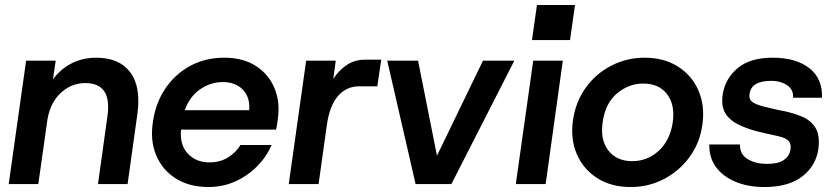

<svg xmlns="http://www.w3.org/2000/svg" viewBox="-20 -740 3357 772"><path d="M374 0 412 -273Q431 -406 323 -406Q268 -406 225.5 -367.5Q183 -329 171 -261L134 0H15L85 -496H204L193 -421Q223 -462 267.5 -485Q312 -508 367 -508Q460 -508 504 -449Q548 -390 532 -279L493 0Z M818 12Q742 12 687.5 -22Q633 -56 608 -115.5Q583 -175 595 -251Q606 -327 645.5 -385Q685 -443 745.5 -475.5Q806 -508 882 -508Q957 -508 1008.5 -475Q1060 -442 1083.5 -386Q1107 -330 1097 -261Q1096 -253 1094.5 -242Q1093 -231 1090 -219H708Q702 -157 735.5 -122Q769 -87 822 -87Q864 -87 896 -106.5Q928 -126 947 -157H1072Q1052 -110 1014 -71.5Q976 -33 926 -10.5Q876 12 818 12ZM876 -410Q826 -410 784 -380.5Q742 -351 723 -297H982Q986 -349 956.5 -379.5Q927 -410 876 -410Z M1141 0 1211 -496H1330L1320 -423Q1344 -459 1375.5 -479.5Q1407 -500 1447 -500H1513L1497 -393H1424Q1373 -393 1339 -354Q1305 -315 1294 -236L1261 0Z M1651 0 1537 -496H1661L1737 -114L1922 -496H2048L1795 0Z M2119 -579 2139 -720H2292L2272 -579ZM2054 0 2124 -496H2243L2174 0Z M2516 12Q2437 12 2381 -24Q2325 -60 2299 -121Q2273 -182 2284 -258Q2295 -332 2336 -388.5Q2377 -445 2439 -476.5Q2501 -508 2572 -508Q2650 -508 2706.5 -472Q2763 -436 2789 -374.5Q2815 -313 2804 -238Q2794 -165 2752.5 -108.5Q2711 -52 2649.5 -20Q2588 12 2516 12ZM2522 -92Q2583 -92 2628.5 -133.5Q2674 -175 2685 -248Q2695 -318 2662.5 -361Q2630 -404 2566 -404Q2508 -404 2460.5 -364Q2413 -324 2403 -247Q2393 -177 2426.5 -134.5Q2460 -92 2522 -92Z M3053 12Q2988 12 2937.5 -9Q2887 -30 2859 -68Q2831 -106 2832 -159H2955Q2955 -118 2987.5 -99.5Q3020 -81 3063 -81Q3109 -81 3131.5 -96.5Q3154 -112 3158 -137Q3162 -160 3152 -171.5Q3142 -183 3125.5 -188Q3109 -193 3093 -196Q3075 -200 3052.5 -205Q3030 -210 3016 -214Q2977 -225 2944.5 -241.5Q2912 -258 2895.5 -286.5Q2879 -315 2886 -361Q2896 -424 2946 -466Q2996 -508 3087 -508Q3180 -508 3234 -466Q3288 -424 3285 -347H3169Q3171 -380 3144.5 -397.5Q3118 -415 3083 -415Q3040 -415 3018.5 -401.5Q2997 -388 2994 -363Q2990 -340 3006.5 -329Q3023 -318 3053 -311Q3069 -307 3095 -301Q3121 -295 3134 -293Q3171 -285 3205 -271Q3239 -257 3258 -227.5Q3277 -198 3271 -144Q3262 -75 3207 -31.5Q3152 12 3053 12Z"/></svg>

Font: Host Grotesk SemiBold
Style: Italic
Weight: 600
Italic angle: -8°
Designer: Doğukan Karapınar based on Poppins by Indian Type Foundry, Jonny Pinhorn
Foundry: Element Type
Version: Version 1.001; ttfautohint (v1.8.4.7-5d5b)